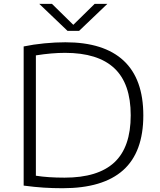

<svg xmlns="http://www.w3.org/2000/svg" viewBox="-20 -965 824 990"><path d="M102 -8V-725.5Q152 -736 208.8 -741.5Q265.5 -747 317 -747Q515.5 -747 617.2 -652.5Q719 -558 719 -370Q719 -180.5 615 -87.5Q511 5.5 303 5.5Q252 5.5 205.5 2.5Q159 -0.5 102 -8ZM654 -370.5Q654 -534 569.5 -613.2Q485 -692.5 315.5 -692.5Q247 -692.5 165 -679.5V-59Q226.5 -49 313 -49Q485 -49 569.5 -127.5Q654 -206 654 -370.5ZM468 -945H533.5L388 -806H328L182.5 -945H248L358 -837Z"/></svg>

Font: Encode Sans Expanded Light
Style: Regular
Weight: 300
Width: 7
Designer: Multiple Designers
Foundry: Impallari Type
Version: Version 2.000